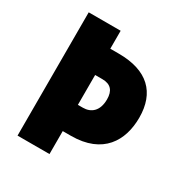

<svg xmlns="http://www.w3.org/2000/svg" viewBox="-167 -838 914 963"><g transform="rotate(30 290.0 -357.0)"><path d="M554 -383C554 -528 471 -610 304 -610H255V-714H70V0H255V-133H302C487 -133 554 -250 554 -383ZM284 -285H255V-458H297C346 -458 368 -431 368 -382C368 -313 330 -285 284 -285Z"/></g></svg>

Font: Noto Sans Arabic UI SmCn Bk
Style: Regular
Weight: 900
Width: 4
Designer: Monotype Design Team, Nadine Chahine and Nizar Qandah
Foundry: Monotype Imaging Inc.
Version: Version 2.010